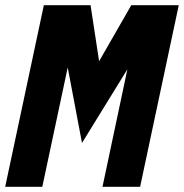

<svg xmlns="http://www.w3.org/2000/svg" viewBox="-35 -720 709 740"><path d="M-15 0 134 -700H314L347 -484L471 -700H654L505 0H360L456 -453L281 -169L226 -460L128 0Z"/></svg>

Font: Red Hat Mono
Style: Italic
Weight: 400
Italic angle: -12°
Monospace: yes
Designer: Pentagram, MCKL
Foundry: MCKL
Version: Version 1.030